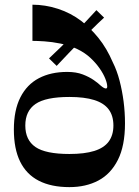

<svg xmlns="http://www.w3.org/2000/svg" viewBox="-20 -771 580 802"><path d="M270 10.6Q194 10.6 142.1 -16Q90.3 -42.6 64.1 -96Q37.9 -149.3 37.9 -230Q37.9 -310.7 65.1 -364.3Q92.3 -418 142.3 -444.3Q192.3 -470.6 260.7 -470.6Q298.3 -470.6 325.6 -460.1Q352.9 -449.6 371.9 -436.3Q390.9 -423 400.6 -413.4Q408.2 -407.1 413.4 -404.2Q418.6 -401.4 422.3 -401.4Q427.9 -401.4 427.9 -409.4Q427.9 -422.4 419.9 -442.5Q411.9 -462.6 396.3 -485.1Q380.7 -507.7 357.9 -529Q335.1 -550.3 304.5 -565.2Q270.1 -581.6 233.3 -588.9Q196.6 -596.3 165.2 -598.3Q133.9 -600.3 115.5 -600.3V-751.4Q168.9 -751.4 222.4 -734.1Q275.9 -716.7 320 -683.1Q357 -654.7 391.5 -612.1Q426 -569.4 451.3 -510.5Q468.4 -476.5 479.4 -434.3Q490.4 -392.1 496.3 -346.9Q502.1 -301.7 502.1 -255.9Q502.1 -161.9 472.4 -103.1Q442.8 -44.3 390.7 -16.8Q338.7 10.6 270 10.6ZM270 -127.8Q333.1 -127.8 373.9 -140.5Q414.7 -153.3 434.2 -179.9Q453.7 -206.5 453.7 -246.7Q453.7 -287.6 434 -314Q414.4 -340.4 373.6 -353.2Q332.7 -366 270 -366Q170.7 -366 128.2 -336.6Q85.7 -307.2 85.7 -246.7Q85.7 -186.2 128 -157Q170.3 -127.8 270 -127.8ZM216.7 -495.8 184.7 -527.1Q210.7 -551.2 235.7 -575.9Q260.7 -600.5 285 -626.2Q310 -651.2 334.7 -676.9Q359.4 -702.6 382.7 -728.6L414.8 -697.3Q388.8 -673.6 364.1 -648.7Q339.4 -623.9 314.4 -597.9Q289.7 -572.5 265.1 -547Q240.4 -521.5 216.7 -495.8Z"/></svg>

Font: Ojuju ExtraLight
Style: Regular
Weight: 200
Designer: Chisaokwu Joboson, Mirko Velimirovic
Foundry: Udi Foundry
Version: Version 1.000